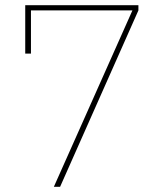

<svg xmlns="http://www.w3.org/2000/svg" viewBox="-20 -718 640 738"><path d="M187 0 489 -678H99V-512H77V-698H512V-678L211 0Z"/></svg>

Font: IBM Plex Sans Arabic Thin
Style: Regular
Weight: 100
Designer: Mike Abbink, Paul van der Laan, Pieter van Rosmalen, Wael Morcos, Khajak Apelian
Foundry: Bold Monday
Version: Version 1.101